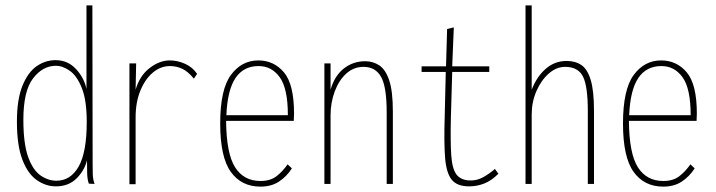

<svg xmlns="http://www.w3.org/2000/svg" viewBox="-20 -685 2665 715"><path d="M188 9Q151 9 117.5 -14Q84 -37 63.5 -90Q43 -143 43 -232Q43 -315 63.5 -365.5Q84 -416 116.5 -438.5Q149 -461 187 -461Q232 -461 262.5 -428.5Q293 -396 302 -354V-665H324L325 -71Q325 -53 325.5 -35.5Q326 -18 332 0L311 -1Q305 -16 304.5 -43Q304 -70 304 -88Q294 -49 264.5 -20Q235 9 188 9ZM190 -12Q243 -12 273 -65Q303 -118 303 -231Q303 -311 285 -356.5Q267 -402 240.5 -421Q214 -440 188 -440Q139 -440 103 -393Q67 -346 67 -239Q67 -151 84.5 -101.5Q102 -52 130.5 -32Q159 -12 190 -12Z M462 1V-449H487L485 -351Q500 -403 537 -431.5Q574 -460 612 -460Q641 -460 669 -447.5Q697 -435 714 -410L702 -392Q680 -419 658.5 -429Q637 -439 613 -439Q578 -439 549 -414.5Q520 -390 502.5 -347Q485 -304 485 -248V1Z M950 10Q879 10 839.5 -45Q800 -100 800 -225Q800 -352 840 -406Q880 -460 942 -460Q1000 -460 1037.5 -415.5Q1075 -371 1075 -262Q1075 -253 1074.5 -248Q1074 -243 1074 -235H822Q823 -113 855.5 -62Q888 -11 950 -11Q987 -11 1010 -29Q1033 -47 1051 -73L1067 -58Q1047 -27 1018.5 -8.5Q990 10 950 10ZM823 -256H1052Q1052 -355 1022 -397Q992 -439 943 -439Q887 -439 857 -394.5Q827 -350 823 -256Z M1188 0V-449H1211V-351Q1226 -403 1260.5 -430Q1295 -457 1340 -457Q1369 -457 1392.5 -441.5Q1416 -426 1429.5 -385.5Q1443 -345 1443 -269V0H1420V-267Q1420 -362 1399 -399Q1378 -436 1334 -436Q1297 -436 1269.5 -411Q1242 -386 1226.5 -344.5Q1211 -303 1211 -255V0Z M1727 9Q1682 9 1662 -16Q1642 -41 1637.5 -97.5Q1633 -154 1636 -248L1640 -417H1550V-438H1641L1645 -577L1670 -583L1664 -438H1802V-417H1664L1659 -244Q1657 -156 1660.5 -106Q1664 -56 1680 -35Q1696 -14 1730 -13Q1756 -12 1780 -25.5Q1804 -39 1823 -56L1836 -38Q1810 -12 1783 -1.5Q1756 9 1727 9Z M1937 0V-665H1960V-351Q1979 -400 2012.5 -429Q2046 -458 2090 -458Q2123 -458 2145.5 -442.5Q2168 -427 2180 -386.5Q2192 -346 2192 -273V0H2169V-271Q2169 -364 2151 -400Q2133 -436 2084 -436Q2052 -436 2023.5 -411Q1995 -386 1977.5 -345.5Q1960 -305 1960 -259V0Z M2450 10Q2379 10 2339.5 -45Q2300 -100 2300 -225Q2300 -352 2340 -406Q2380 -460 2442 -460Q2500 -460 2537.5 -415.5Q2575 -371 2575 -262Q2575 -253 2574.5 -248Q2574 -243 2574 -235H2322Q2323 -113 2355.5 -62Q2388 -11 2450 -11Q2487 -11 2510 -29Q2533 -47 2551 -73L2567 -58Q2547 -27 2518.5 -8.5Q2490 10 2450 10ZM2323 -256H2552Q2552 -355 2522 -397Q2492 -439 2443 -439Q2387 -439 2357 -394.5Q2327 -350 2323 -256Z"/></svg>

Font: Inconsolata Condensed ExtraLight
Style: Regular
Weight: 200
Width: 3
Monospace: yes
Designer: Raph Levien, Cyreal, Brenton Simpson
Foundry: Raph Levien, Cyreal, Google
Version: Version 3.100; ttfautohint (v1.8.4.7-5d5b)